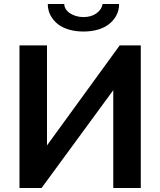

<svg xmlns="http://www.w3.org/2000/svg" viewBox="-20 -936 798 956"><path d="M573 -916Q573 -885 559.5 -859.5Q546 -834 523 -816Q500 -798 467.5 -788.5Q435 -779 396 -779Q357 -779 324 -788.5Q291 -798 268 -816Q245 -834 231.5 -859.5Q218 -885 218 -916H300Q300 -903 307.5 -891Q315 -879 328.5 -870Q342 -861 359 -856Q376 -851 396 -851Q434 -851 460 -869.5Q486 -888 491 -916ZM214 -212 576 -710H681V0H544V-487L187 0H77V-710H214Z"/></svg>

Font: Oxford Sans
Style: Bold
Weight: 700
Designer: Matt McInerney, Pablo Impallari, Rodrigo Fuenzalida
Foundry: Matt McInerney, Pablo Impallari, Rodrigo Fuenzalida
Version: Version 3.000g; ttfautohint (v1.5) -l 8 -r 28 -G 28 -x 14 -D